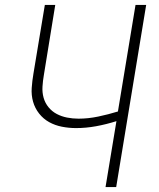

<svg xmlns="http://www.w3.org/2000/svg" viewBox="-20 -755 640 775"><path d="M406 0 450 -266Q409 -253 368 -245.5Q327 -238 287 -238Q258 -238 230 -243.5Q202 -249 178.5 -262Q155 -275 138 -296.5Q121 -318 113.5 -344.5Q106 -371 108 -400Q110 -429 115 -458L161 -735H203L157 -452Q153 -429 151.5 -405.5Q150 -382 156 -360.5Q162 -339 176 -322Q190 -305 209 -295Q228 -285 250.5 -280.5Q273 -276 297 -276Q336 -276 376.5 -284.5Q417 -293 456 -305L527 -735H570L449 0Z"/></svg>

Font: Iosevka SS04 XLt Ex
Style: Italic
Weight: 200
Width: 7
Italic angle: -9°
Monospace: yes
Designer: Belleve Invis
Foundry: Belleve Invis
Version: Version 19.0.0; ttfautohint (v1.8.4)